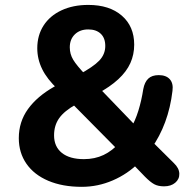

<svg xmlns="http://www.w3.org/2000/svg" viewBox="-20 -735 779 766"><path d="M55 -183.9Q55 -248.9 91.5 -299.7Q128 -350.5 196.3 -389.2L230.9 -408.8L210.1 -379.5Q167.7 -419.5 148.2 -459.4Q128.7 -499.3 128.7 -542.5Q128.7 -593.9 153.8 -633.1Q179 -672.2 225.3 -693.8Q271.6 -715.4 332.1 -715.4Q416.6 -715.4 466 -672.6Q515.4 -629.7 515.4 -556.9Q515.4 -517.5 500.2 -483.5Q485 -449.5 452.1 -419Q419.2 -388.5 367.5 -360.7L368.3 -392.2L531.7 -222.4H501.3Q519.4 -252.8 531.9 -292.9Q544.4 -333 551.6 -379.4Q556.8 -407.4 571.6 -421.4Q586.3 -435.3 613.2 -435.3Q642.7 -435.3 657.4 -418.9Q672.2 -402.4 668.1 -372.3Q652.5 -239.4 582.9 -141.5L582.1 -175.1L673.8 -84.2Q694.7 -64.2 695.4 -42.2Q696.1 -20.3 679 -5.9Q662 8.4 634.5 8.4Q610.8 8.4 595.2 -0.1Q579.6 -8.6 558.5 -29.9L503.5 -86.9H535.5Q489.1 -40.7 429.7 -15.2Q370.3 10.4 306.1 10.4Q229.5 10.4 172.7 -13.7Q116 -37.8 85.5 -81.7Q55 -125.7 55 -183.9ZM458.5 -167.1 454.9 -132.4 251.4 -338.1 311.1 -334.1 283 -318.3Q236.3 -292.2 216 -263.4Q195.7 -234.7 195.7 -194.9Q195.7 -150 226.8 -125Q257.9 -100.1 314.8 -100.1Q358.1 -100.1 393.2 -116.7Q428.3 -133.4 458.5 -167.1ZM258.4 -546.1Q258.4 -519.5 272 -496.7Q285.6 -473.8 323.2 -434.5L292.5 -436.1Q352.2 -468.2 376.1 -493.3Q400 -518.5 400 -551.7Q400 -583.3 381.9 -600.4Q363.8 -617.6 332.1 -617.6Q298.8 -617.6 278.6 -597.9Q258.4 -578.3 258.4 -546.1Z"/></svg>

Font: SN Pro Thin
Style: Regular
Weight: 200
Designer: Tobias Whetton
Foundry: Supernotes
Version: Version 1.003;Glyphs 3.3 (3324)